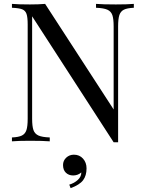

<svg xmlns="http://www.w3.org/2000/svg" viewBox="-20 -728 746 989"><path d="M42 0ZM588.4 -591.8V4.9H565.4L145.5 -644V-116.2Q145.5 -77.6 152.3 -58.1Q159.2 -38.6 178 -30Q196.8 -21.5 236.3 -20V0Q200.7 -2.9 134.3 -2.9Q74.7 -2.9 41.5 0V-20Q76.2 -21.5 93 -30Q109.9 -38.6 116.2 -58.1Q122.6 -77.6 122.6 -116.2V-602.1Q122.6 -639.6 116.5 -656.7Q110.4 -673.8 94 -680.2Q77.6 -686.5 41.5 -688V-708Q74.2 -705.1 134.3 -705.1Q179.2 -705.1 212.4 -708L565.4 -164.1V-591.8Q565.4 -630.4 558.8 -649.9Q552.2 -669.4 533.2 -678Q514.2 -686.5 474.6 -688V-708Q510.3 -705.1 576.7 -705.1Q636.2 -705.1 669.4 -708V-688Q634.8 -686.5 617.9 -678Q601.1 -669.4 594.7 -649.9Q588.4 -630.4 588.4 -591.8ZM425.8 139.2Q425.8 176.8 408 200.4Q390.1 224.1 343.8 241.2L336.9 223.1Q362.8 215.3 380.9 198.7Q398.9 182.1 398.9 160.2Q380.9 175.8 356.9 175.8Q334 175.8 319.3 161.6Q304.7 147.5 304.7 122.1Q304.7 99.6 321 84.2Q337.4 68.8 360.8 68.8Q389.6 68.8 407.7 89.1Q425.8 109.4 425.8 139.2Z"/></svg>

Font: Playfair Display SC
Style: Regular
Weight: 400
Designer: Claus Eggers Sørensen
Foundry: Claus Eggers Sørensen
Version: Version 1.004;PS 001.004;hotconv 1.0.70;makeotf.lib2.5.58329